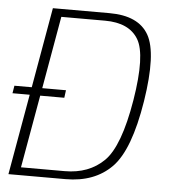

<svg xmlns="http://www.w3.org/2000/svg" viewBox="-57 -720 674 766"><g transform="rotate(5 280.0 -337.5)"><path d="M-7 -323H62L5 0H233.5Q350 0 418.5 -69.8Q487 -139.5 518.5 -337.5Q549 -530.5 508.2 -602.8Q467.5 -675 351 -675H124L67.5 -353.5H-2ZM52.5 -31.5 104 -323H200.5L204.5 -353.5H109.5L160.5 -643.5H335.5Q432.5 -643.5 469.2 -582Q506 -520.5 476 -337.5Q445 -150.5 384.8 -91Q324.5 -31.5 227.5 -31.5Z"/></g></svg>

Font: Anybody Thin ExtraLight
Style: Italic
Weight: 250
Italic angle: -10°
Version: Version 1.113;gftools[0.9.25]